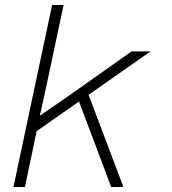

<svg xmlns="http://www.w3.org/2000/svg" viewBox="-20 -750 690 770"><path d="M34 0 189 -730H235L169 -419L140 -286L253 -364L508 -544H584L127 -224L80 0ZM426 0 293 -353 329 -386 475 0Z"/></svg>

Font: Azeret Mono Thin Thin
Style: Italic
Weight: 250
Italic angle: -12°
Version: Version 1.002